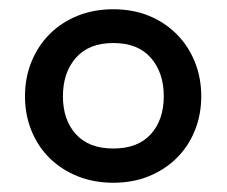

<svg xmlns="http://www.w3.org/2000/svg" viewBox="-20 -768 490 415"><path d="M225 -373Q183 -373 148 -387Q113 -401 87.5 -426Q62 -451 48 -485.5Q34 -520 34 -560Q34 -600 48 -634.5Q62 -669 87.5 -694.5Q113 -720 148 -734Q183 -748 225 -748Q267 -748 301.5 -734Q336 -720 361.5 -694.5Q387 -669 401 -634.5Q415 -600 415 -560Q415 -520 401 -485.5Q387 -451 361.5 -426Q336 -401 301.5 -387Q267 -373 225 -373ZM225 -447Q278 -447 306 -478Q334 -509 334 -560Q334 -611 306 -643Q278 -675 225 -675Q172 -675 144 -643Q116 -611 116 -560Q116 -509 144 -478Q172 -447 225 -447Z"/></svg>

Font: Encode Sans Narrow
Style: SemiBold
Weight: 600
Designer: Pablo Impallari, Andres Torresi
Foundry: Pablo Impallari, Andres Torresi
Version: Version 1.000; ttfautohint (v1.00) -l 8 -r 50 -G 200 -x 14 -